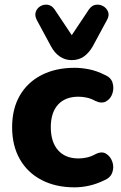

<svg xmlns="http://www.w3.org/2000/svg" viewBox="-20 -793 521 824"><path d="M300 11Q219 11 158.5 -20.5Q98 -52 65 -110Q32 -168 32 -247Q32 -326 65 -383Q98 -440 158.5 -471Q219 -502 300 -502Q330 -502 362.5 -495.5Q395 -489 429 -472Q456 -461 463 -438Q470 -415 462.5 -392Q455 -369 435.5 -358Q416 -347 389 -360Q371 -370 352.5 -374Q334 -378 317 -378Q260 -378 229 -344Q198 -310 198 -247Q198 -184 229 -148.5Q260 -113 317 -113Q334 -113 352.5 -117Q371 -121 389 -131Q416 -145 435 -133.5Q454 -122 462 -99Q470 -76 462 -53Q454 -30 427 -19Q394 -3 362 4Q330 11 300 11ZM288 -535Q259 -535 236.5 -550.5Q214 -566 199 -594L138 -707Q128 -726 133.5 -742Q139 -758 153.5 -766.5Q168 -775 185 -772.5Q202 -770 214 -753L288 -642L362 -753Q374 -770 391 -772.5Q408 -775 423 -766.5Q438 -758 444 -742Q450 -726 439 -707L378 -594Q362 -566 340 -550.5Q318 -535 288 -535Z"/></svg>

Font: Chiron GoRound TC EB
Style: Regular
Weight: 700
Designer: Ryoko NISHIZUKA 西塚涼子 (kana, bopomofo & ideographs); Paul D. Hunt (Latin, Greek & Cyrillic); Sandoll Communications 산돌커뮤니
Foundry: Adobe
Version: Version 1.000;hotconv 1.1.1;makeotfexe 2.6.0